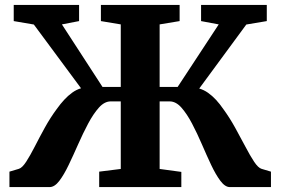

<svg xmlns="http://www.w3.org/2000/svg" viewBox="-20 -763 1144 783"><path d="M18.5 0V-63L57 -74.5Q70.5 -78.5 86.8 -103.5Q103 -128.5 121.8 -165.2Q140.5 -202 163 -242.8Q185.5 -283.5 211.5 -318.5Q226.5 -339.5 242 -356.2Q257.5 -373 274.5 -385.2Q291.5 -397.5 310.5 -403L118 -663L36 -677V-743H302.5V-677L232.5 -663.5L398 -408.5H472.5V-663.5L391.5 -677V-743H712.5V-677L631 -663.5V-408.5H704.5L872 -663.5L800 -677V-743H1068V-677L984.5 -663L792.5 -402Q811.5 -396.5 828.5 -384.5Q845.5 -372.5 861 -355.8Q876.5 -339 890.5 -318.5Q916.5 -283 939 -242.2Q961.5 -201.5 980.8 -164.8Q1000 -128 1016.5 -103.2Q1033 -78.5 1046.5 -74.5L1085 -63V0H917.5Q898 0 879 -25.2Q860 -50.5 841.2 -90.2Q822.5 -130 803.2 -174.8Q784 -219.5 763.2 -259Q742.5 -298.5 720 -324Q697.5 -349.5 672 -349.5H631V-74L719.5 -62V0H384.5V-63L472.5 -74V-349.5H431.5Q406 -349.5 383.2 -324Q360.5 -298.5 339.5 -259Q318.5 -219.5 298.8 -174.8Q279 -130 260 -90.2Q241 -50.5 221.8 -25.2Q202.5 0 182 0Z"/></svg>

Font: Merriweather 20pt ExtraBold
Style: Regular
Weight: 800
Version: Version 2.100